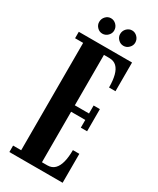

<svg xmlns="http://www.w3.org/2000/svg" viewBox="-212 -904 797 968"><g transform="rotate(30 186.0 -420.0)"><path d="M23.5 0V-37.5H70.5V-662.5H23.5V-700H333.5V-533H296Q296 -573.5 288.5 -602.8Q281 -632 265 -647.2Q249 -662.5 222.5 -662.5H191.5V-369H274V-415.5H310.5V-286.5H274V-331.5H191.5V-37.5H222.5Q249 -37.5 265 -53.5Q281 -69.5 288.5 -98.8Q296 -128 296 -168.5H333.5V0ZM253.5 -751Q235.5 -751 222.5 -764.2Q209.5 -777.5 209.5 -794.5Q209.5 -813.5 222.5 -827Q235.5 -840.5 253.5 -840.5Q271 -840.5 284.2 -827Q297.5 -813.5 297.5 -794.5Q297.5 -777.5 284.2 -764.2Q271 -751 253.5 -751ZM130.5 -751Q113 -751 100.2 -764.2Q87.5 -777.5 87.5 -794.5Q87.5 -813.5 100.2 -827Q113 -840.5 130.5 -840.5Q148.5 -840.5 161.8 -827Q175 -813.5 175 -794.5Q175 -777.5 161.8 -764.2Q148.5 -751 130.5 -751Z"/></g></svg>

Font: Imbue Thin 10pt
Style: Bold
Weight: 700
Version: Version 1.102